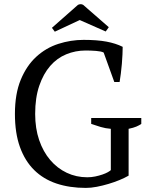

<svg xmlns="http://www.w3.org/2000/svg" viewBox="-20 -907 728 939"><path d="M53 0ZM609 -48Q590 -37 564.5 -26.5Q539 -16 510.5 -7.5Q482 1 453.5 6.5Q425 12 400 12Q320 12 256 -9.5Q192 -31 147 -75.5Q102 -120 77.5 -188Q53 -256 53 -350Q53 -448 81.5 -517Q110 -586 157.5 -629.5Q205 -673 265.5 -692.5Q326 -712 389 -712Q455 -712 500.5 -703.5Q546 -695 580 -678Q580 -663 579 -641Q578 -619 576 -595Q574 -571 571 -547.5Q568 -524 565 -506H539L487 -650Q476 -656 450 -658Q424 -660 399 -660Q349 -660 304 -641.5Q259 -623 225.5 -584.5Q192 -546 172 -487.5Q152 -429 152 -350Q152 -279 171.5 -222Q191 -165 225.5 -124.5Q260 -84 306.5 -62Q353 -40 407 -40Q427 -40 446 -44Q465 -48 481 -53.5Q497 -59 507.5 -65Q518 -71 522 -75V-277Q496 -279 472.5 -286Q449 -293 426 -301V-330H671V-301Q661 -294 647 -288Q633 -282 609 -277ZM248 -752 234 -771 361 -883Q366 -886 373.5 -886.5Q381 -887 387 -883L512 -774L497 -753L370 -809Z"/></svg>

Font: PT Serif
Style: Regular
Weight: 400
Designer: A.Korolkova, O.Umpeleva, V.Yefimov
Foundry: ParaType Ltd
Version: Version 1.000W OFL; ttfautohint (v1.6)